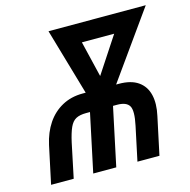

<svg xmlns="http://www.w3.org/2000/svg" viewBox="-103 -801 891 902"><g transform="rotate(-15 342.0 -350.0)"><path d="M466 -376H453L684 -700H211L305 -376H290Q234 -376 190 -352Q146 -328 117 -285Q88 -242 75 -183L36 0H146L181 -167Q191 -212 202.5 -237.5Q214 -263 232.5 -273Q251 -283 282 -283H301L241 0H353L413 -283H433Q478 -283 492 -259Q506 -235 491 -165L456 0H563L602 -183Q615 -241 604.5 -284.5Q594 -328 559.5 -352Q525 -376 466 -376ZM391 -434 349 -609H506Z"/></g></svg>

Font: Advent Pro
Style: Italic
Weight: 400
Italic angle: -12°
Designer: VivaRado, Andreas Kalpakidis
Foundry: VivaRado, Andreas Kalpakidis
Version: Version 3.000